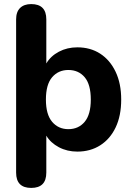

<svg xmlns="http://www.w3.org/2000/svg" viewBox="-20 -733 649 941"><path d="M315 -100Q365 -100 395 -136Q425 -172 425 -245Q425 -319 395 -354.5Q365 -390 315 -390Q266 -390 235.5 -354.5Q205 -319 205 -245Q205 -172 235.5 -136Q266 -100 315 -100ZM133 188Q59 188 59 113V-638Q59 -675 78.5 -694Q98 -713 133 -713Q207 -713 207 -638V-422Q228 -458 268.5 -479.5Q309 -501 359 -501Q423 -501 471 -470Q519 -439 546.5 -381.5Q574 -324 574 -245Q574 -166 547 -109Q520 -52 471.5 -21Q423 10 359 10Q309 10 268.5 -11.5Q228 -33 207 -68V113Q207 188 133 188Z"/></svg>

Font: Chiron GoRound TC
Style: Bold
Weight: 700
Designer: Ryoko NISHIZUKA 西塚涼子 (kana, bopomofo & ideographs); Paul D. Hunt (Latin, Greek & Cyrillic); Sandoll Communications 산돌커뮤니
Foundry: Adobe
Version: Version 1.000;hotconv 1.1.1;makeotfexe 2.6.0